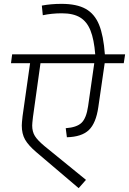

<svg xmlns="http://www.w3.org/2000/svg" viewBox="-20 -967 669 996"><path d="M622 -639H523L490 -411Q478 -328 441 -292.5Q404 -257 327 -255L321 -302Q378 -306 403 -330Q428 -354 437 -416L469 -639H190L151 -360Q147 -326 147 -316Q147 -284 161 -261.5Q175 -239 211 -209L426 -34L388 9L168 -178Q127 -213 110 -243Q93 -273 93 -316Q93 -328 97 -364L136 -639H37L43 -685H474Q468 -762 449.5 -808.5Q431 -855 395.5 -876.5Q360 -898 301 -898Q249 -898 202 -888L197 -938Q244 -947 299 -947Q378 -947 424.5 -921Q471 -895 494 -838.5Q517 -782 524 -685H629Z"/></svg>

Font: FiraGO Light
Style: Italic
Weight: 300
Italic angle: -8°
Designer: bBox Type GmbH
Foundry: bBox Type GmbH
Version: Version 1.001